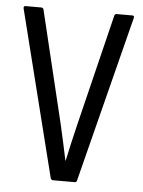

<svg xmlns="http://www.w3.org/2000/svg" viewBox="-49 -695 549 735"><g transform="rotate(5 225.0 -327.5)"><path d="M182 0Q176 0 173 -7L13 -645Q11 -655 19 -655H80Q87 -655 89 -648L193 -216Q209 -146 223 -79H224Q231 -113 239 -147Q247 -181 255 -215L361 -648Q363 -655 370 -655H430Q439 -655 436 -645L274 -7Q272 0 266 0Z"/></g></svg>

Font: Sofia Sans Cond
Style: Regular
Weight: 400
Width: 3
Designer: Botio Nikoltchev, Ani Petrova
Foundry: lettersoup
Version: Version 4.100; ttfautohint (v1.8.3)